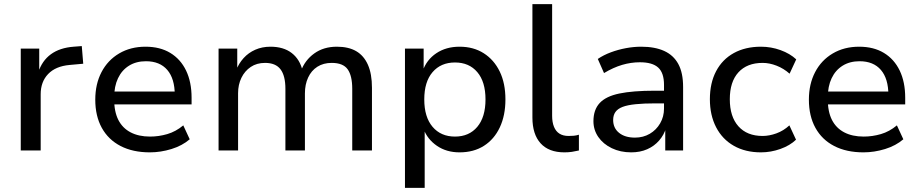

<svg xmlns="http://www.w3.org/2000/svg" viewBox="-20 -725 4429 925"><path d="M80 0V-491H169V-375H164Q182 -432 225 -463.5Q268 -495 335 -500L374 -503L381 -418L315 -412Q248 -406 212 -368.5Q176 -331 176 -271V0Z M702 9Q620 9 561 -21.5Q502 -52 470.5 -109Q439 -166 439 -245Q439 -320 469 -377.5Q499 -435 554 -467.5Q609 -500 681 -500Q751 -500 800.5 -470Q850 -440 876.5 -385Q903 -330 903 -254V-222H512V-284H839L822 -267Q822 -346 786 -388Q750 -430 683 -430Q636 -430 601.5 -408.5Q567 -387 548.5 -348Q530 -309 530 -255V-247Q530 -187 550 -147.5Q570 -108 609 -87.5Q648 -67 703 -67Q745 -67 786 -79Q827 -91 863 -121L894 -54Q858 -23 806 -7Q754 9 702 9Z M1033 0V-491H1123V-385H1117Q1130 -419 1153.5 -445Q1177 -471 1210 -485.5Q1243 -500 1283 -500Q1346 -500 1385.5 -469.5Q1425 -439 1438 -383H1430Q1449 -435 1494 -467.5Q1539 -500 1603 -500Q1659 -500 1696 -478.5Q1733 -457 1752.5 -413Q1772 -369 1772 -302V0H1677V-297Q1677 -360 1655 -391Q1633 -422 1578 -422Q1538 -422 1509 -403.5Q1480 -385 1464.5 -351.5Q1449 -318 1449 -275V0H1355V-297Q1355 -360 1331.5 -391Q1308 -422 1257 -422Q1217 -422 1188 -402.5Q1159 -383 1143 -350Q1127 -317 1127 -276V0Z M1931 180V-491H2021V-382H2016Q2035 -437 2082 -468.5Q2129 -500 2194 -500Q2261 -500 2310.5 -468.5Q2360 -437 2387.5 -380.5Q2415 -324 2415 -246Q2415 -169 2388 -111.5Q2361 -54 2311.5 -22.5Q2262 9 2194 9Q2131 9 2085 -22.5Q2039 -54 2020 -105H2026V180ZM2172 -67Q2240 -67 2279.5 -114Q2319 -161 2319 -246Q2319 -331 2279.5 -377.5Q2240 -424 2172 -424Q2104 -424 2064 -377.5Q2024 -331 2024 -246Q2024 -161 2064 -114Q2104 -67 2172 -67Z M2699 9Q2624 9 2584.5 -34.5Q2545 -78 2545 -159V-705H2640V-167Q2640 -136 2649 -114Q2658 -92 2675.5 -81Q2693 -70 2719 -70Q2732 -70 2744 -71Q2756 -72 2769 -76V0Q2752 4 2735.5 6.5Q2719 9 2699 9Z M3021 9Q2969 9 2927.5 -11Q2886 -31 2862.5 -65Q2839 -99 2839 -141Q2839 -196 2869 -228.5Q2899 -261 2964 -274.5Q3029 -288 3135 -288H3194V-227H3138Q3082 -227 3042.5 -223Q3003 -219 2979.5 -210Q2956 -201 2945 -185.5Q2934 -170 2934 -147Q2934 -108 2962.5 -85Q2991 -62 3039 -62Q3079 -62 3110.5 -80.5Q3142 -99 3160.5 -131Q3179 -163 3179 -202V-316Q3179 -374 3151 -399.5Q3123 -425 3063 -425Q3020 -425 2977.5 -412.5Q2935 -400 2890 -373L2860 -441Q2888 -460 2923 -473Q2958 -486 2995.5 -493Q3033 -500 3069 -500Q3135 -500 3180 -479.5Q3225 -459 3248 -416.5Q3271 -374 3271 -306V0H3185V-109H3189Q3179 -75 3155.5 -48Q3132 -21 3098 -6Q3064 9 3021 9Z M3646 9Q3571 9 3515.5 -22.5Q3460 -54 3430 -112Q3400 -170 3400 -247Q3400 -325 3430 -382Q3460 -439 3515.5 -469.5Q3571 -500 3646 -500Q3695 -500 3740.5 -483.5Q3786 -467 3816 -439L3784 -370Q3756 -395 3721.5 -408.5Q3687 -422 3654 -422Q3579 -422 3537.5 -376.5Q3496 -331 3496 -247Q3496 -163 3537.5 -116.5Q3579 -70 3654 -70Q3686 -70 3720.5 -82.5Q3755 -95 3783 -121L3815 -52Q3786 -24 3740 -7.5Q3694 9 3646 9Z M4140 9Q4058 9 3999 -21.5Q3940 -52 3908.5 -109Q3877 -166 3877 -245Q3877 -320 3907 -377.5Q3937 -435 3992 -467.5Q4047 -500 4119 -500Q4189 -500 4238.5 -470Q4288 -440 4314.5 -385Q4341 -330 4341 -254V-222H3950V-284H4277L4260 -267Q4260 -346 4224 -388Q4188 -430 4121 -430Q4074 -430 4039.5 -408.5Q4005 -387 3986.5 -348Q3968 -309 3968 -255V-247Q3968 -187 3988 -147.5Q4008 -108 4047 -87.5Q4086 -67 4141 -67Q4183 -67 4224 -79Q4265 -91 4301 -121L4332 -54Q4296 -23 4244 -7Q4192 9 4140 9Z"/></svg>

Font: Nunito Sans 12pt ExtraLight 10pt Medium
Style: Regular
Weight: 500
Version: Version 3.101;gftools[0.9.27]